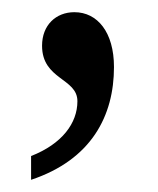

<svg xmlns="http://www.w3.org/2000/svg" viewBox="-20 -141 260 315"><path d="M31 115V154C130 121 167 49 167 -31C167 -88 140 -121 102 -121C72 -121 49 -100 49 -66C49 -10 107 -13 107 25C107 61 82 95 31 115Z"/></svg>

Font: Noto Serif Ethiopic Cn
Style: Regular
Weight: 400
Width: 3
Designer: Monotype Design Team
Foundry: Monotype Imaging Inc.
Version: Version 2.102